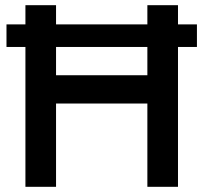

<svg xmlns="http://www.w3.org/2000/svg" viewBox="-20 -720 784 740"><path d="M548 -700V-626H196V-700H78V-626H5V-539H78V0H196V-321H548V0H666V-539H739V-626H666V-700ZM196 -430V-539H548V-430Z"/></svg>

Font: Jost Medium
Style: Regular
Weight: 500
Version: Version 3.710